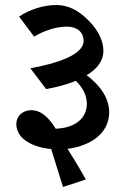

<svg xmlns="http://www.w3.org/2000/svg" viewBox="-20 -654 502 765"><path d="M231 91 322 61C287 -1 265 -36 249 -61C336 -72 415 -119 415 -207C415 -256 388 -296 360 -324C348 -335 337 -346 325 -354C365 -378 392 -410 392 -452C392 -484 377 -527 336 -569C295 -612 253 -634 204 -634C151 -634 97 -615 56 -588L116 -508C153 -531 204 -548 246 -548C287 -548 313 -526 313 -491C313 -434 201 -400 101 -382L164 -299C202 -306 244 -316 282 -332C310 -305 326 -274 326 -241C326 -186 285 -145 202 -141C169 -195 137 -215 105 -215C70 -215 45 -191 45 -160C45 -96 119 -66 184 -60C197 -20 214 38 231 91Z"/></svg>

Font: Noto Serif Devanagari Medium
Style: Regular
Weight: 500
Designer: Universal Thirst, Indian Type Foundry and the Monotype Design Team
Foundry: Monotype Imaging Inc.
Version: Version 2.004